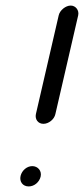

<svg xmlns="http://www.w3.org/2000/svg" viewBox="-20 -649 302 690"><path d="M179 -239 261 -594C265 -612 252 -629 234 -629C216 -629 195 -612 191 -594L109 -239C105 -220 117 -204 136 -204C155 -204 175 -220 179 -239ZM54 -17C49 4 62 21 83 21C103 21 121 6 126 -14C131 -35 116 -52 96 -52C77 -52 59 -37 54 -17Z"/></svg>

Font: Electronic
Style: BdIt
Weight: 700
Version: Version 1.011